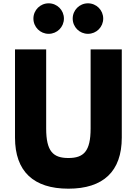

<svg xmlns="http://www.w3.org/2000/svg" viewBox="-20 -1123 825 1158"><path d="M526.5 -825V-348C526.5 -210 484.5 -170 392.5 -170C300.5 -170 258.5 -210 258.5 -348V-825H70.5V-293C70.5 -89 182.5 15 392.5 15C602.5 15 714.5 -89 714.5 -293V-825ZM510.5 -1103C459.5 -1103 418.5 -1062 418.5 -1011C418.5 -960 459.5 -919 510.5 -919C561.5 -919 602.5 -960 602.5 -1011C602.5 -1062 561.5 -1103 510.5 -1103ZM273.5 -1103C222.5 -1103 181.5 -1062 181.5 -1011C181.5 -960 222.5 -919 273.5 -919C324.5 -919 365.5 -960 365.5 -1011C365.5 -1062 324.5 -1103 273.5 -1103Z"/></svg>

Font: Sztylet
Style: Bd
Weight: 700
Foundry: Cannot Into Space Fonts, PlusOne Fonts
Version: Version 0.12